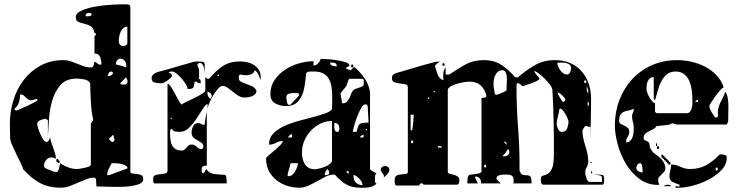

<svg xmlns="http://www.w3.org/2000/svg" viewBox="-20 -847 3443 894"><path d="M587 -47Q587 -40 596.5 -39Q606 -38 617 -37Q628 -36 637.5 -31.5Q647 -27 647 -13Q647 5 619.5 13Q592 21 555.5 22.5Q519 24 483 22.5Q447 21 429 21L427 -13Q426 -15 423.5 -17.5Q421 -20 420 -20Q401 -20 382 -12.5Q363 -5 343.5 3.5Q324 12 304.5 19.5Q285 27 264 27Q206 27 165 4.5Q124 -18 87 -60Q88 -64 79 -82.5Q70 -101 58.5 -124Q47 -147 37 -170Q27 -193 27 -207L26 -271Q26 -326 42 -379Q58 -432 90 -474Q122 -516 168.5 -541.5Q215 -567 277 -567Q294 -567 309.5 -561.5Q325 -556 340 -550Q355 -544 370 -538.5Q385 -533 401 -533Q411 -533 414.5 -539.5Q418 -546 420 -560Q428 -557 433.5 -551.5Q439 -546 447 -546Q451 -546 453 -547Q452 -556 450.5 -565Q449 -574 446 -581.5Q443 -589 437 -593.5Q431 -598 420 -598V-680Q429 -684 427 -685.5Q425 -687 425 -693H420Q416 -717 402 -725Q388 -733 372.5 -736.5Q357 -740 345 -745Q333 -750 333 -767Q333 -786 360.5 -798Q388 -810 425 -816.5Q462 -823 500 -825Q538 -827 559 -827Q565 -827 576 -826Q587 -825 587 -813ZM407 -780Q405 -785 401.5 -786Q398 -787 393 -787Q378 -787 378 -771Q381 -771 393 -771.5Q405 -772 407 -780ZM573 -723Q562 -723 554 -716Q546 -709 541.5 -698.5Q537 -688 535 -676.5Q533 -665 533 -656Q533 -646 538 -639.5Q543 -633 553 -633Q559 -633 566 -635.5Q573 -638 573 -647ZM520 -547Q532 -544 543.5 -541Q555 -538 567 -533Q568 -536 568 -543Q568 -555 560 -564.5Q552 -574 540 -574Q532 -574 526 -566.5Q520 -559 520 -550ZM487 -493Q499 -493 507 -507Q504 -512 500 -513Q499 -514 497 -514Q490 -514 486 -506Q482 -498 480 -493ZM540 -460Q542 -454 547.5 -453.5Q553 -453 557 -453Q574 -453 574 -470Q574 -473 573 -473Q573 -475 570.5 -480Q568 -485 567 -487ZM403 -273Q405 -275 408.5 -280Q412 -285 413 -287Q414 -287 414 -290Q414 -292 413 -293Q413 -294 412 -299Q411 -304 410 -310Q409 -316 408 -320.5Q407 -325 407 -327Q406 -334 404.5 -353Q403 -372 402 -393.5Q401 -415 400.5 -434Q400 -453 400 -460Q391 -474 371 -477.5Q351 -481 337 -481Q288 -481 262 -451.5Q236 -422 223.5 -380Q211 -338 208 -292Q205 -246 203 -213V-287Q201 -289 199 -290L193 -293Q193 -294 190 -294Q187 -294 187 -293Q179 -292 166 -286.5Q153 -281 153 -270Q153 -265 157 -251.5Q161 -238 167.5 -223.5Q174 -209 181.5 -197.5Q189 -186 197 -186Q203 -186 207.5 -194Q212 -202 213 -207Q215 -195 219.5 -182Q224 -169 228.5 -156.5Q233 -144 236.5 -132Q240 -120 240 -110V-107Q232 -114 219 -114Q205 -114 195 -102Q185 -90 185 -77Q185 -73 187 -67Q189 -65 195.5 -62Q202 -59 209.5 -56Q217 -53 224 -50.5Q231 -48 233 -47Q234 -47 236.5 -46.5Q239 -46 241 -46Q247 -46 250 -51Q253 -56 255 -63Q257 -70 258 -77Q259 -84 260 -87Q278 -75 298 -67.5Q318 -60 340 -60Q342 -60 352 -61.5Q362 -63 373.5 -65.5Q385 -68 394 -71.5Q403 -75 403 -80ZM60 -333Q67 -336 82.5 -343Q98 -350 114 -357.5Q130 -365 142 -371.5Q154 -378 154 -380Q154 -384 153 -387L127 -380H120Q108 -384 98 -395.5Q88 -407 77 -407H73Q74 -388 68 -370Q62 -352 47 -340Q48 -336 53 -333ZM487 -200Q488 -198 493 -193Q498 -188 500 -187Q501 -186 503 -186Q506 -186 507 -187L508 -188Q508 -188 510 -190L513 -193Q513 -197 510.5 -207Q508 -217 507 -220ZM253 -100Q258 -100 258 -93.5Q258 -87 253 -87Q248 -87 248 -93H247Q242 -93 242 -100Q242 -107 247 -107Q252 -107 252 -100ZM500 -87Q493 -74 486 -60Q479 -46 479 -31L493 -33Q499 -36 512 -40.5Q525 -45 539 -50Q553 -55 563.5 -59Q574 -63 574 -63Q574 -70 566.5 -75Q559 -80 549.5 -82.5Q540 -85 530.5 -86Q521 -87 517 -87Z M853 -433Q854 -440 846 -453.5Q838 -467 826.5 -480.5Q815 -494 802.5 -504Q790 -514 783 -514Q779 -514 773.5 -513.5Q768 -513 766 -507Q781 -507 781 -493Q781 -490 775 -484.5Q769 -479 761.5 -473.5Q754 -468 746 -463.5Q738 -459 735 -459Q720 -459 703 -462Q686 -465 686 -483Q686 -493 693 -499.5Q700 -506 710 -510Q720 -514 730 -516Q740 -518 746 -520Q754 -522 774 -528Q794 -534 816.5 -540.5Q839 -547 858.5 -552.5Q878 -558 886 -560L903 -561Q909 -561 921 -559.5Q933 -558 933 -547V-501Q933 -507 932 -516.5Q931 -526 929 -534Q927 -542 922 -548Q917 -554 910 -554Q907 -554 906 -553Q901 -551 900 -547Q899 -546 899 -543Q899 -541 900 -540Q900 -539 903 -533.5Q906 -528 906 -527Q907 -525 907 -518Q907 -511 907 -503.5Q907 -496 907 -489Q907 -482 906 -480Q913 -478 914 -471Q915 -464 915 -459L906 -460Q905 -460 899.5 -463Q894 -466 893 -467H886Q885 -452 881.5 -442.5Q878 -433 863 -433ZM953 -480Q970 -499 985.5 -514Q1001 -529 1017.5 -539.5Q1034 -550 1053.5 -555.5Q1073 -561 1099 -561Q1115 -561 1132 -557Q1149 -553 1163 -544Q1177 -535 1185.5 -521Q1194 -507 1194 -487L1193 -473Q1190 -484 1184 -498.5Q1178 -513 1166 -520Q1163 -509 1155 -504Q1147 -499 1137 -497.5Q1127 -496 1117 -497Q1107 -498 1100 -500Q1093 -498 1092.5 -493Q1092 -488 1092 -483Q1092 -472 1102 -466.5Q1112 -461 1125.5 -456.5Q1139 -452 1152.5 -446Q1166 -440 1173 -427Q1174 -426 1174 -423Q1174 -414 1167.5 -408Q1161 -402 1152 -398.5Q1143 -395 1134 -394Q1125 -393 1119 -393Q1103 -393 1089.5 -401.5Q1076 -410 1064 -420Q1052 -430 1040 -438.5Q1028 -447 1016 -447Q1007 -447 996 -435Q985 -423 974.5 -406Q964 -389 956 -370.5Q948 -352 945 -339Q946 -345 946.5 -351Q947 -357 947 -362Q938 -362 925.5 -342Q913 -322 897 -297.5Q881 -273 861 -253Q841 -233 818 -233Q807 -233 797.5 -234Q788 -235 780 -247Q772 -245 772 -235.5Q772 -226 772 -223Q772 -208 774 -194Q776 -180 781.5 -169.5Q787 -159 798 -152.5Q809 -146 827 -146Q835 -146 839.5 -150.5Q844 -155 848.5 -160Q853 -165 858 -169.5Q863 -174 872 -174Q886 -174 896 -163.5Q906 -153 916 -153H920Q925 -156 926 -160Q927 -161 927 -163Q927 -176 918.5 -182Q910 -188 899.5 -193.5Q889 -199 880.5 -207Q872 -215 872 -231Q872 -245 879.5 -259.5Q887 -274 903 -274Q911 -274 916.5 -270Q922 -266 930 -266Q932 -266 933 -267Q934 -281 937 -296.5Q940 -312 943 -328V-76Q931 -76 925 -72.5Q919 -69 919 -57Q919 -52 919.5 -47Q920 -42 926 -40Q931 -43 934.5 -49Q938 -55 940 -60Q955 -39 978 -36.5Q1001 -34 1026 -33Q1028 -33 1030.5 -30.5Q1033 -28 1033 -27Q1034 -23 1035 -10Q1036 3 1036 7H700Q695 7 694 -1.5Q693 -10 693 -14Q693 -28 703.5 -31.5Q714 -35 726.5 -36Q739 -37 749.5 -39.5Q760 -42 760 -53V-457Q767 -457 776 -443Q785 -429 794 -412Q803 -395 811.5 -379.5Q820 -364 826 -360Q831 -365 849 -373.5Q867 -382 886.5 -391.5Q906 -401 921 -410.5Q936 -420 936 -427V-487L946 -480ZM1000 -500H993V-493H1000ZM946 -413Q946 -396 960 -387Q961 -388 963.5 -393Q966 -398 966 -400Q966 -408 959.5 -413.5Q953 -419 946 -420ZM945 -339Q945 -337 944 -336ZM944 -336Q944 -330 943 -328ZM780 -300 773 -293H780Z M1703 -60Q1703 -58 1707 -55Q1711 -52 1716 -49Q1721 -46 1726 -43.5Q1731 -41 1733 -40Q1727 -34 1726.5 -27.5Q1726 -21 1726 -13Q1726 -9 1726 -2Q1726 5 1733 7Q1728 15 1718.5 19Q1709 23 1698.5 25Q1688 27 1677 27Q1666 27 1658 27Q1619 27 1592.5 12Q1566 -3 1540 -33Q1537 -34 1533 -34Q1515 -34 1496 -24.5Q1477 -15 1457 -3.5Q1437 8 1416 17.5Q1395 27 1373 27Q1344 27 1316.5 18Q1289 9 1267.5 -8Q1246 -25 1232.5 -50Q1219 -75 1219 -107Q1219 -111 1220 -113Q1222 -116 1234.5 -126.5Q1247 -137 1261 -149Q1275 -161 1286 -172.5Q1297 -184 1297 -190Q1278 -190 1266 -182.5Q1254 -175 1233 -173V-177Q1233 -206 1253 -226Q1273 -246 1303.5 -260Q1334 -274 1370.5 -284Q1407 -294 1439.5 -302.5Q1472 -311 1496 -319.5Q1520 -328 1526 -340L1527 -390Q1527 -413 1524.5 -435.5Q1522 -458 1513.5 -475.5Q1505 -493 1488 -503.5Q1471 -514 1443 -514Q1435 -514 1424 -514Q1413 -514 1406 -507Q1403 -482 1399.5 -455Q1396 -428 1387 -405.5Q1378 -383 1360.5 -368Q1343 -353 1312 -353Q1285 -353 1262 -365.5Q1239 -378 1239 -409Q1239 -446 1258.5 -474.5Q1278 -503 1307.5 -522.5Q1337 -542 1372.5 -552Q1408 -562 1440 -562V-542Q1451 -542 1460.5 -551.5Q1470 -561 1473 -573Q1475 -573 1496.5 -572Q1518 -571 1542.5 -567.5Q1567 -564 1587 -558Q1607 -552 1607 -543Q1607 -541 1606 -540Q1606 -539 1600 -536.5Q1594 -534 1593 -533Q1592 -533 1592 -530Q1592 -527 1593 -527Q1596 -525 1603.5 -522.5Q1611 -520 1613 -520Q1614 -520 1619.5 -526.5Q1625 -533 1626 -533Q1627 -534 1630 -534Q1632 -534 1633 -533Q1646 -521 1658.5 -507Q1671 -493 1681 -477Q1691 -461 1697 -443Q1703 -425 1703 -407ZM1548 -538Q1548 -552 1538 -554Q1528 -556 1517 -556Q1517 -544 1528 -541Q1539 -538 1548 -538ZM1620 -533Q1615 -533 1615 -540Q1615 -547 1620 -547Q1625 -547 1625 -540Q1625 -533 1620 -533ZM1573 -367Q1574 -366 1576 -366Q1587 -366 1594 -372.5Q1601 -379 1605.5 -387.5Q1610 -396 1613 -405Q1616 -414 1620 -420Q1625 -429 1634 -432.5Q1643 -436 1652 -439Q1661 -442 1667.5 -445.5Q1674 -449 1674 -458Q1674 -460 1674 -470Q1674 -480 1666 -480H1606Q1604 -478 1603 -475Q1602 -473 1601 -471Q1600 -469 1600 -467Q1599 -465 1596.5 -456.5Q1594 -448 1593 -447Q1592 -445 1588 -440.5Q1584 -436 1579.5 -430Q1575 -424 1571 -419Q1567 -414 1566 -413V-407ZM1373 -403Q1373 -413 1364.5 -413.5Q1356 -414 1350 -414Q1340 -414 1326.5 -411Q1313 -408 1313 -393Q1313 -389 1315.5 -376.5Q1318 -364 1320 -360Q1322 -359 1326 -359H1331Q1332 -359 1333 -360Q1333 -360 1339.5 -367Q1346 -374 1353.5 -382Q1361 -390 1367 -396.5Q1373 -403 1373 -403ZM1640 -233Q1644 -249 1647 -257.5Q1650 -266 1656 -270Q1662 -274 1671 -275Q1680 -276 1696 -276Q1696 -280 1695.5 -289Q1695 -298 1694.5 -308Q1694 -318 1693.5 -327Q1693 -336 1693 -340Q1692 -353 1690.5 -357Q1689 -361 1681 -361Q1671 -361 1661 -343Q1651 -325 1642.5 -302.5Q1634 -280 1628.5 -259.5Q1623 -239 1623 -233ZM1526 -284Q1497 -284 1472 -271.5Q1447 -259 1427.5 -238.5Q1408 -218 1397 -191.5Q1386 -165 1386 -138Q1386 -123 1389 -109Q1392 -95 1398.5 -84Q1405 -73 1416.5 -66Q1428 -59 1446 -59Q1452 -59 1465.5 -62Q1479 -65 1492.5 -70.5Q1506 -76 1516 -83.5Q1526 -91 1526 -100ZM1560 -251Q1560 -261 1554 -268Q1548 -275 1537 -275Q1537 -275 1536.5 -268Q1536 -261 1536.5 -253.5Q1537 -246 1540 -239.5Q1543 -233 1550 -233Q1557 -233 1558.5 -239Q1560 -245 1560 -251ZM1686 -240Q1689 -241 1689 -243.5Q1689 -246 1686 -247Q1683 -247 1683 -243Q1683 -239 1686 -240ZM1340 -222Q1333 -222 1327.5 -216Q1322 -210 1320 -207H1340ZM1673 -220Q1669 -219 1663 -216Q1657 -213 1657 -207H1673ZM1333 -87Q1331 -74 1325 -57Q1319 -40 1319 -27H1326Q1334 -27 1341.5 -33.5Q1349 -40 1354.5 -49.5Q1360 -59 1363.5 -69Q1367 -79 1367 -87ZM1793 -57Q1793 -46 1783 -35.5Q1773 -25 1766 -20Q1769 -26 1767.5 -30Q1766 -34 1762.5 -38.5Q1759 -43 1756 -47Q1753 -51 1753 -57Q1753 -65 1759.5 -69.5Q1766 -74 1773 -74Q1780 -74 1786.5 -69.5Q1793 -65 1793 -57ZM1513 -47 1506 -60Q1492 -49 1492 -31Q1498 -31 1505.5 -33Q1513 -35 1513 -43ZM1600 -53 1593 -47Q1595 -42 1600 -40H1606ZM1626 -27Q1626 -7 1638 4Q1650 15 1668 15Q1668 1 1654 -14Q1640 -29 1626 -33Z M2783 0Q2783 -11 2783 -17.5Q2783 -24 2780 -27Q2777 -30 2769 -31Q2761 -32 2745 -33L2765 -34Q2783 -34 2788 -31Q2793 -28 2793 -10Q2793 -10 2793 -6Q2793 -2 2792.5 2Q2792 6 2790.5 9.5Q2789 13 2785 13H2512Q2502 13 2500 4.5Q2498 -4 2498 -10Q2498 -27 2507.5 -29Q2517 -31 2528.5 -36.5Q2540 -42 2549.5 -61Q2559 -80 2559 -131Q2559 -170 2559 -204.5Q2559 -239 2558 -273.5Q2557 -308 2556 -345Q2555 -382 2552 -427Q2552 -437 2541 -452Q2530 -467 2516 -481Q2502 -495 2488 -505.5Q2474 -516 2467 -516Q2467 -514 2470.5 -509Q2474 -504 2478.5 -498.5Q2483 -493 2487 -488Q2491 -483 2492 -480Q2490 -475 2477.5 -469Q2465 -463 2451 -458Q2437 -453 2426 -449.5Q2415 -446 2415 -446Q2412 -446 2412 -447Q2411 -447 2408.5 -450Q2406 -453 2405 -453Q2403 -455 2398 -457.5Q2393 -460 2392 -460Q2386 -460 2385.5 -453Q2385 -446 2385 -444Q2385 -347 2392.5 -249.5Q2400 -152 2399 -53Q2406 -34 2415.5 -32.5Q2425 -31 2434 -31Q2443 -31 2449 -25.5Q2455 -20 2455 7H2365Q2372 7 2372 0Q2372 -22 2364.5 -28Q2357 -34 2339 -34Q2334 -34 2326.5 -34Q2319 -34 2311 -32.5Q2303 -31 2297.5 -27.5Q2292 -24 2292 -17V-13Q2294 -11 2301.5 -3Q2309 5 2312 7H2220Q2220 -25 2193 -25L2192 -20Q2193 -17 2198.5 -6.5Q2204 4 2205 7H2156Q2156 -1 2157 -13.5Q2158 -26 2165 -33Q2168 -33 2174.5 -34Q2181 -35 2188.5 -36Q2196 -37 2202.5 -38Q2209 -39 2212 -40Q2214 -41 2218 -43.5Q2222 -46 2222 -47V-391Q2226 -391 2234.5 -392Q2243 -393 2245 -400Q2238 -431 2218.5 -449Q2199 -467 2164 -467Q2158 -467 2141.5 -464.5Q2125 -462 2108 -457Q2091 -452 2078 -444.5Q2065 -437 2065 -427V-47Q2065 -40 2073.5 -38Q2082 -36 2092 -33.5Q2102 -31 2110.5 -25.5Q2119 -20 2119 -6Q2119 0 2116.5 6.5Q2114 13 2105 13H1952Q1951 9 1945 7Q1945 6 1942 6Q1939 6 1939 7Q1938 8 1935 11.5Q1932 15 1932 17H1825Q1822 17 1820.5 12.5Q1819 8 1818 3Q1817 -3 1818 -10Q1818 -26 1827.5 -30Q1837 -34 1848.5 -35Q1860 -36 1869.5 -37Q1879 -38 1879 -47V-440Q1879 -452 1867.5 -454.5Q1856 -457 1842 -458.5Q1828 -460 1816.5 -464Q1805 -468 1805 -483Q1805 -494 1810 -498.5Q1815 -503 1825 -507Q1834 -509 1857 -516Q1880 -523 1905.5 -530.5Q1931 -538 1953.5 -544.5Q1976 -551 1985 -553Q2001 -557 2005.5 -558.5Q2010 -560 2022 -560H2032Q2024 -558 2017 -552.5Q2010 -547 2005 -540Q2011 -521 2017.5 -501Q2024 -481 2045 -473Q2043 -486 2044 -504Q2045 -522 2055 -533V-500H2072Q2110 -526 2147 -546.5Q2184 -567 2232 -567Q2281 -567 2314.5 -545Q2348 -523 2379 -487H2392Q2428 -519 2469.5 -543Q2511 -567 2562 -567Q2639 -567 2684.5 -519Q2730 -471 2732 -393Q2732 -382 2732 -352.5Q2732 -323 2731 -290Q2730 -257 2729.5 -227.5Q2729 -198 2729 -187V-256Q2720 -256 2716 -258.5Q2712 -261 2709 -261Q2706 -261 2702.5 -257Q2699 -253 2692 -240Q2692 -220 2696 -202.5Q2700 -185 2705.5 -167.5Q2711 -150 2715 -132Q2719 -114 2719 -95Q2719 -80 2712 -69Q2705 -58 2705 -43Q2705 -38 2706.5 -31Q2708 -24 2710.5 -17Q2713 -10 2716.5 -5Q2720 0 2725 0ZM2639 -530Q2639 -541 2631.5 -546.5Q2624 -552 2614 -554Q2604 -556 2593 -555.5Q2582 -555 2575 -555Q2575 -547 2579 -537.5Q2583 -528 2589 -519.5Q2595 -511 2603 -505.5Q2611 -500 2619 -500Q2630 -500 2634.5 -510.5Q2639 -521 2639 -530ZM2045 -540Q2040 -540 2040 -546.5Q2040 -553 2045 -553Q2050 -553 2050 -546.5Q2050 -540 2045 -540ZM2339 -450Q2339 -457 2340 -469Q2341 -481 2339.5 -492.5Q2338 -504 2333.5 -512Q2329 -520 2319 -520Q2307 -520 2299.5 -514Q2292 -508 2287 -498.5Q2282 -489 2280 -478Q2278 -467 2278 -457Q2278 -444 2280 -433Q2282 -422 2285 -407Q2288 -406 2292 -406L2299 -407Q2304 -409 2319 -415.5Q2334 -422 2339 -427ZM2705 -460Q2710 -460 2710 -466.5Q2710 -473 2705 -473Q2700 -473 2700 -466.5Q2700 -460 2705 -460ZM2719 -427 2712 -447V-437Q2712 -430 2712.5 -424.5Q2713 -419 2719 -413ZM2005 -420Q2006 -423 2002 -423Q1998 -423 1999 -420Q1999 -417 2002 -417Q2005 -417 2005 -420ZM2612 -387Q2611 -388 2607.5 -392.5Q2604 -397 2599 -402Q2594 -407 2588 -411.5Q2582 -416 2577 -416Q2577 -415 2577.5 -411Q2578 -407 2579 -407Q2581 -403 2588.5 -390Q2596 -377 2599 -373H2605Q2611 -377 2612 -380ZM1979 -393H1972V-387H1979ZM2386 -373Q2386 -362 2382 -352Q2378 -342 2378 -330L2379 -313Q2379 -312 2382 -303.5Q2385 -295 2385 -293Q2385 -283 2380.5 -281Q2376 -279 2369 -279Q2359 -279 2351 -282.5Q2343 -286 2335 -290.5Q2327 -295 2318 -298.5Q2309 -302 2297 -302Q2297 -303 2309 -311.5Q2321 -320 2336 -332Q2351 -344 2365.5 -357Q2380 -370 2385 -380Q2386 -378 2386 -373ZM2719 -353Q2722 -356 2722 -363.5Q2722 -371 2719 -373Q2717 -374 2716.5 -371Q2716 -368 2716 -363.5Q2716 -359 2716.5 -355.5Q2717 -352 2719 -353ZM2627 -280Q2627 -285 2623 -295Q2619 -305 2613 -315.5Q2607 -326 2600.5 -333.5Q2594 -341 2589 -341Q2586 -341 2585 -340Q2583 -323 2577.5 -304.5Q2572 -286 2572 -269Q2572 -260 2578.5 -246.5Q2585 -233 2596 -233Q2615 -233 2621 -249.5Q2627 -266 2627 -280ZM1892 -313V-240H1899Q1900 -250 1902 -260Q1903 -268 1904 -277.5Q1905 -287 1905 -293Q1906 -296 1906 -303.5Q1906 -311 1906 -313ZM1899 -180Q1904 -180 1904 -186.5Q1904 -193 1899 -193Q1894 -193 1894 -186.5Q1894 -180 1899 -180ZM2339 -180Q2336 -184 2332 -187H2325L2339 -173ZM2039 -160Q2037 -165 2033.5 -166Q2030 -167 2025 -167H2019V-160ZM2352 -140Q2352 -142 2349.5 -147Q2347 -152 2345 -153Q2340 -144 2333.5 -135.5Q2327 -127 2319 -120Q2322 -119 2329 -119Q2337 -119 2344.5 -124.5Q2352 -130 2352 -140ZM2732 -87Q2729 -86 2729 -90Q2729 -94 2732 -93Q2735 -93 2735 -90Q2735 -87 2732 -87ZM2239 -67Q2244 -67 2244 -73.5Q2244 -80 2239 -80Q2234 -80 2234 -73.5Q2234 -67 2239 -67ZM2732 -40V-53L2739 -40Z M3317 -300Q3320 -301 3324 -307Q3321 -326 3324 -340Q3327 -354 3332.5 -366Q3338 -378 3345 -390.5Q3352 -403 3357 -420Q3364 -411 3367 -397.5Q3370 -384 3371 -370Q3372 -356 3371.5 -342Q3371 -328 3371 -318Q3371 -315 3371 -309Q3371 -303 3371 -297Q3371 -291 3370.5 -286Q3370 -281 3370 -280L3364 -267H3130Q3128 -268 3120.5 -270.5Q3113 -273 3110 -273Q3109 -273 3103.5 -270Q3098 -267 3097 -267Q3094 -266 3085.5 -265Q3077 -264 3067 -263Q3057 -262 3048.5 -261Q3040 -260 3037 -260Q3032 -251 3022 -246Q3012 -241 3002 -236Q2992 -231 2984.5 -224Q2977 -217 2977 -203Q2977 -196 2985 -193Q2993 -190 2997 -187Q3004 -182 3004 -176Q3004 -170 3006 -162.5Q3008 -155 3015.5 -144.5Q3023 -134 3044 -120Q3057 -111 3067.5 -95.5Q3078 -80 3078 -63Q3078 -53 3072.5 -47Q3067 -41 3061 -35.5Q3055 -30 3049.5 -23.5Q3044 -17 3044 -7Q3044 -4 3046.5 3.5Q3049 11 3050 13Q3048 14 3044 14Q2994 14 2956.5 -14.5Q2919 -43 2894 -85Q2869 -127 2856 -175.5Q2843 -224 2843 -263Q2843 -326 2864 -381Q2885 -436 2923 -477.5Q2961 -519 3014.5 -543Q3068 -567 3134 -567Q3166 -567 3199.5 -559.5Q3233 -552 3263 -536.5Q3293 -521 3316 -497Q3339 -473 3350 -440Q3344 -439 3333 -426.5Q3322 -414 3311 -399Q3300 -384 3291.5 -370.5Q3283 -357 3283 -354Q3283 -348 3286 -340Q3289 -332 3293.5 -324.5Q3298 -317 3302.5 -310.5Q3307 -304 3310 -300ZM3177 -320Q3188 -320 3193.5 -327.5Q3199 -335 3201.5 -345.5Q3204 -356 3204 -367Q3204 -378 3204 -384Q3204 -403 3201 -426Q3198 -449 3190 -468.5Q3182 -488 3166.5 -501Q3151 -514 3126 -514Q3100 -514 3084 -500Q3068 -486 3058 -466Q3048 -446 3042 -422.5Q3036 -399 3030 -380L3024 -387V-488Q3012 -488 3005.5 -482Q2999 -476 2995.5 -467.5Q2992 -459 2991 -449Q2990 -439 2990 -431Q2990 -426 2994 -415Q2998 -404 3004 -393.5Q3010 -383 3017 -375Q3024 -367 3030 -367V-327Q3031 -325 3033.5 -322.5Q3036 -320 3037 -320ZM3230 -382Q3221 -382 3217 -373H3230ZM2931 -250Q2931 -266 2927 -279Q2923 -292 2923 -307Q2923 -315 2927 -322Q2931 -329 2931 -337Q2931 -339 2930 -340Q2916 -334 2904 -332Q2892 -330 2883 -325.5Q2874 -321 2868.5 -312Q2863 -303 2863 -283Q2863 -274 2870.5 -270Q2878 -266 2886.5 -262Q2895 -258 2902.5 -252Q2910 -246 2910 -233Q2910 -220 2902.5 -209.5Q2895 -199 2895 -184Q2908 -184 2915 -191.5Q2922 -199 2925.5 -209.5Q2929 -220 2930 -231Q2931 -242 2931 -250ZM3037 -167Q3034 -165 3034 -173.5Q3034 -182 3037 -180Q3040 -178 3040 -173Q3040 -168 3037 -167ZM3044 -153Q3039 -153 3039 -160Q3039 -167 3044 -167Q3049 -167 3049 -160Q3049 -153 3044 -153ZM3144 13Q3128 8 3112.5 0.5Q3097 -7 3097 -26Q3097 -40 3101 -53.5Q3105 -67 3105 -81Q3126 -81 3148 -70.5Q3170 -60 3194 -60Q3236 -60 3269 -78.5Q3302 -97 3330 -127Q3333 -128 3340 -128Q3346 -128 3355 -125.5Q3364 -123 3364 -113Q3364 -80 3338.5 -54Q3313 -28 3278 -10Q3243 8 3205.5 17.5Q3168 27 3144 27H3124Q3127 18 3132.5 20Q3138 22 3144 22ZM3090 -100Q3097 -100 3095 -93H3097Q3102 -93 3102 -86.5Q3102 -80 3097 -80Q3090 -80 3092 -87H3090Q3085 -87 3085 -93H3084Q3079 -93 3079 -100H3077Q3070 -100 3072 -107H3070Q3065 -107 3065 -113H3064Q3059 -113 3059 -120Q3059 -127 3064 -127Q3069 -127 3069 -120H3070Q3077 -120 3075 -113H3077Q3082 -113 3082 -107H3084Q3089 -107 3089 -100ZM2972 -44Q2972 -46 2972 -53Q2972 -60 2971 -67.5Q2970 -75 2967.5 -81Q2965 -87 2961 -87Q2953 -87 2948 -80.5Q2943 -74 2943 -67Q2943 -55 2952.5 -49.5Q2962 -44 2972 -44ZM3317 -53Q3322 -53 3322 -60Q3322 -67 3317 -67Q3312 -67 3312 -60Q3312 -53 3317 -53ZM3070 20Q3076 15 3080 14Q3084 13 3091 13Q3095 13 3098.5 14Q3102 15 3104 20Z"/></svg>

Font: Genkaimincho
Style: Regular
Weight: 800
Designer: Dr. Ken Lunde (project architect, glyph set definition & overall production); Masataka HATTORI \u670D \u90E8 \u6B63 \u8C
Foundry: Adobe Systems Incorporated
Version: Version 1.00